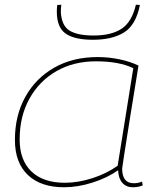

<svg xmlns="http://www.w3.org/2000/svg" viewBox="-20 -781 669 811"><path d="M541 10Q513 10 496.5 -9Q480 -28 479 -62Q434 -30 371.5 -10Q309 10 251 10Q152 10 97.5 -42Q43 -94 43 -190Q43 -293 87 -372Q131 -451 209.5 -495.5Q288 -540 393 -540Q439 -540 484.5 -530.5Q530 -521 565 -504Q544 -376 528.5 -279Q513 -182 504.5 -127Q496 -72 496 -69Q496 -7 545 -7Q564 -7 580 -14L583 2Q564 10 541 10ZM477 -81 543 -493Q483 -522 385 -522Q291 -522 218.5 -480.5Q146 -439 104.5 -364.5Q63 -290 63 -192Q63 -104 113 -56.5Q163 -9 254 -9Q310 -9 370.5 -28.5Q431 -48 477 -81ZM372 -613Q295 -613 257.5 -639Q220 -665 220 -732Q220 -739 220.5 -746.5Q221 -754 222 -760L239 -761Q238 -753 237.5 -745Q237 -737 237 -728Q241 -671 275 -651Q309 -631 375 -631Q450 -631 493.5 -659.5Q537 -688 554 -761L571 -760Q554 -675 504 -644Q454 -613 372 -613Z"/></svg>

Font: Georama Extended Thin
Style: Italic
Weight: 100
Width: 7
Italic angle: -9°
Designer: Jean-Baptiste Levee
Foundry: Production Type
Version: Version 1.000